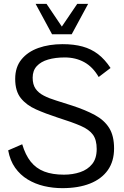

<svg xmlns="http://www.w3.org/2000/svg" viewBox="-20 -955 637 987"><path d="M300.3 12.2Q252 12.2 206.3 1.5Q160.6 -9.3 122.3 -32.5Q84 -55.7 57.9 -92.5Q31.7 -129.4 22 -182.1L94.2 -213.4Q110.4 -158.7 137.9 -124Q165.5 -89.4 207.5 -73.2Q249.5 -57.1 308.6 -57.1Q354 -57.1 392.3 -70.1Q430.7 -83 453.9 -111.8Q477.1 -140.6 477.1 -189Q477.1 -235.8 457.8 -262.5Q438.5 -289.1 394.8 -308.1Q351.1 -327.1 276.4 -350.6Q214.8 -370.6 165.3 -392.6Q115.7 -414.6 86.9 -450.7Q58.1 -486.8 58.1 -549.3Q58.1 -609.9 90.3 -649.4Q122.6 -689 177.5 -708.5Q232.4 -728 301.8 -728Q359.9 -728 404.3 -715.8Q448.7 -703.6 483.9 -676.8Q519 -649.9 548.3 -605.5L487.3 -559.1Q457.5 -610.8 413.3 -635.3Q369.1 -659.7 313 -659.7Q264.6 -659.7 227.5 -648.9Q190.4 -638.2 169.2 -615.2Q147.9 -592.3 147.9 -555.7Q147.9 -520.5 162.8 -499Q177.7 -477.5 205.1 -463.4Q232.4 -449.2 269.5 -438Q306.6 -426.8 351.1 -412.1Q419.9 -389.6 468 -363.5Q516.1 -337.4 541.3 -297.1Q566.4 -256.8 566.4 -191.9Q566.4 -126 534.4 -80.6Q502.4 -35.2 442.9 -11.5Q383.3 12.2 300.3 12.2ZM247.6 -778.8 163.1 -935.1H219.2L297.9 -818.4L377 -935.1H433.1L348.6 -778.8Z"/></svg>

Font: Pontano Sans
Style: Regular
Weight: 400
Designer: Vernon Adams
Foundry: Vernon Adams
Version: Version 2.001